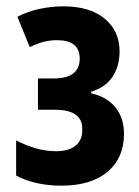

<svg xmlns="http://www.w3.org/2000/svg" viewBox="-20 -577 441 607"><path d="M174 10Q132 10 95 1.5Q58 -7 31 -22V-133Q62 -117 93.5 -108Q125 -99 158 -99Q198 -99 219.5 -117Q241 -135 240 -167Q242 -230 154 -230H100V-329H150Q232 -329 232 -392Q232 -450 160 -450Q138 -450 117 -444.5Q96 -439 74 -428L35 -524Q68 -541 105.5 -549Q143 -557 180 -557Q264 -557 311 -518Q358 -479 358 -415Q358 -368 336 -334.5Q314 -301 268 -287V-282Q318 -271 345 -237.5Q372 -204 372 -154Q372 -78 320 -34Q268 10 174 10Z"/></svg>

Font: Noto Sans ExtraCondensed
Style: Bold
Weight: 700
Width: 2
Designer: Monotype Design Team
Foundry: Monotype Imaging Inc.
Version: Version 2.013; ttfautohint (v1.8.4.7-5d5b)